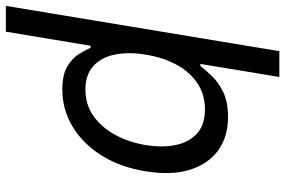

<svg xmlns="http://www.w3.org/2000/svg" viewBox="-181 -589 972 654"><g transform="rotate(90 305.0 -262.0)"><path d="M283.2 11.7Q231.9 11.7 203.6 -5.6Q175.3 -22.9 161.6 -45.7Q147.9 -68.4 140.6 -84.5H133.8L85.9 204.1H-2L152.3 -727.5H240.2L195.8 -458.5H202.6Q214.8 -473.6 235.1 -495.8Q255.4 -518.1 289.6 -535.4Q323.7 -552.7 376.5 -552.7Q444.3 -552.7 490.7 -518.8Q537.1 -484.9 556.4 -422.1Q575.7 -359.4 561.5 -272.5Q547.4 -184.6 506.8 -120.8Q466.3 -57.1 408.4 -22.7Q350.6 11.7 283.2 11.7ZM283.2 -66.9Q334.5 -66.9 373.3 -94.5Q412.1 -122.1 437.5 -168.7Q462.9 -215.3 472.2 -272.9Q481.4 -329.1 471.9 -374.8Q462.4 -420.4 432.6 -447.3Q402.8 -474.1 350.6 -474.1Q300.8 -474.1 262.5 -449Q224.1 -423.8 199.2 -378.7Q174.3 -333.5 164.1 -272.9Q154.3 -212.9 164.1 -166.3Q173.8 -119.6 203.6 -93.3Q233.4 -66.9 283.2 -66.9Z"/></g></svg>

Font: Adwaita Sans
Style: Italic
Weight: 400
Italic angle: -9.39999°
Designer: Rasmus Andersson
Foundry: rsms
Version: Version 4.001;git-9221beed3